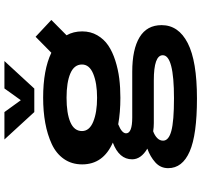

<svg xmlns="http://www.w3.org/2000/svg" viewBox="-41 -691 932 890"><g transform="rotate(-90 425.0 -246.0)"><path d="M587 -691.5 459.5 -553H350.5L223.5 -691.5H350.5L405.5 -615.5L460 -691.5ZM417 -154Q349 -154 294 -164Q252 -147.5 252 -127.5Q252 -99 325.5 -99H537Q641.5 -99 697.5 -65Q753.5 -31 753.5 37Q753.5 115.5 670.2 158.2Q587 201 413.5 201Q245 201 167.8 167.2Q90.5 133.5 90.5 67.5Q90.5 32 117.2 8Q144 -16 181 -29Q131.5 -58.5 131.5 -99.5Q131.5 -160 209 -189Q108 -233.5 108 -331Q108 -379.5 133 -415.5Q158 -451.5 202.2 -472Q246.5 -492.5 300 -502.2Q353.5 -512 417 -512Q546.5 -512 625.5 -474L699.5 -547L777.5 -474L706.5 -403.5Q724.5 -371.5 724.5 -331Q724.5 -292 706.5 -261Q688.5 -230 659.2 -210.2Q630 -190.5 589.2 -177.5Q548.5 -164.5 506.2 -159.2Q464 -154 417 -154ZM417 -262Q484.5 -262 527.8 -279.8Q571 -297.5 571 -332Q571 -368 529.8 -385.8Q488.5 -403.5 417 -403.5Q344.5 -403.5 303.5 -385.8Q262.5 -368 262.5 -332Q262.5 -297.5 305.8 -279.8Q349 -262 417 -262ZM218 44Q218 70 263 82.2Q308 94.5 414.5 94.5Q614 94.5 614 42.5Q614 1 497.5 1H299.5Q280 1 261.5 -2Q242 5 230 16.8Q218 28.5 218 44Z"/></g></svg>

Font: League Mono Wide SemiBold
Style: Regular
Weight: 600
Width: 8
Designer: Tyler Finck
Foundry: The League of Moveable Type / Tyler Finck
Version: Version 2.210